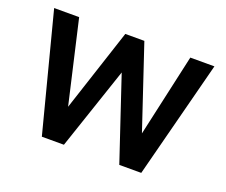

<svg xmlns="http://www.w3.org/2000/svg" viewBox="-91 -649 924 786"><g transform="rotate(20 371.0 -256.0)"><path d="M587.9 0H492.2L372.1 -358.9L251 0H154.8L22 -512.2H130.9L213.9 -151.9L332 -512.2H415L535.2 -152.8L615.2 -512.2H720.2Z"/></g></svg>

Font: Lorenzo Sans Medium
Style: Regular
Weight: 500
Foundry: Intel Corporation
Version: Version 1.00; ttfautohint (v1.5)